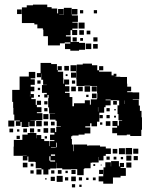

<svg xmlns="http://www.w3.org/2000/svg" viewBox="-20 -797 663 833"><path d="M99 -101H79V-121H96V-122H79V-121H39V-161H40V-190H77V-213H100V-220H138V-197H139V-211H159V-194H172V-185H193V-163H195V-185H216V-189H197V-213H216V-221H199V-241H219V-224H224V-246H244V-248H226V-273H221V-278H196V-304H219V-305H193V-331H189V-371H191V-385H186V-374H172V-388H183V-394H162V-428H183V-429H167V-451H159V-478H158V-462H140V-480H156V-524H202V-519H227V-493H230V-510H248V-492H231V-486H254V-457H255V-434H258V-452H280V-430H262V-423H281V-399H262V-394H282V-376H294V-336H301V-349H348V-362H370V-343H374V-366H400V-370H402V-393H401V-424H372V-425H346V-424H312V-453H311V-488H286V-514H312V-489H313V-517H339V-521H379V-514H402V-492H410V-510H428V-492H410V-486H434H464V-470H473V-477H485V-465H478V-464H502V-463H531V-434H532V-421H549V-401H532V-397H555V-396H584V-366H556V-364H582V-339H587V-316H594V-288H596V-234H593V-207H545V-213H530V-210H488V-219H467V-243H488V-250H468V-272H490V-252H496V-274H510V-276H494V-302H490V-340H497V-361H489V-362H460V-340H438V-332H432V-308H411V-269H401V-249H377V-262H371V-249H350V-244H372V-218H347V-213H321V-209H294V-206H289V-194H292V-170H298V-141H300V-170H358V-165H364V-166H414V-161H439V-153H461V-129H439V-121H414H429V-101H409V-116H408V-92H379V-91H373V-67H346V-64H343V-37H315V-63H288V-62H250V-67H225V-91H224V-66H198V-62H160V-67H135V-94H132V-95H103V-118H99ZM279 -491H259V-511H279ZM69 -251H49V-271H66V-274H42V-300H38V-329H37V-355H33V-407H65V-417V-465H105V-485H133V-457H113V-453H131V-429H113V-421H129V-401H113V-389H127V-373H116V-367H135V-342H140V-332H160V-310H140V-306H164V-276H136V-274H112V-273H131V-249H107V-268H104V-246H74V-268H69ZM310 -460H288V-482H310ZM273 -467H265V-475H273ZM306 -434H292V-448H306ZM156 -434H142V-448H156ZM371 -399H347V-423H371ZM400 -400H378V-422H400ZM339 -401H319V-421H339ZM309 -401H289V-421H309ZM154 -406H144V-416H154ZM399 -371H379V-391H399ZM111 -378V-387H110V-378ZM364 -376H354V-386H364ZM153 -377H145V-385H153ZM438 -362H460V-365H438ZM522 -346V-361H521V-346ZM158 -342H140V-360H158ZM487 -343H471V-359H487ZM186 -344H172V-358H186ZM406 -313V-332H405V-313ZM456 -314H442V-328H456ZM186 -314H172V-328H186ZM482 -318H476V-324H482ZM190 -280H168V-302H190ZM456 -284H442V-298H456ZM426 -284H412V-298H426ZM483 -287H475V-295H483ZM42 -248H16V-274H42ZM161 -249H137V-273H161ZM459 -251H439V-271H459ZM188 -252H170V-270H188ZM217 -253H201V-269H217ZM424 -256H414V-266H424ZM189 -221H169V-241H189ZM128 -222H110V-240H128ZM37 -223H21V-239H37ZM97 -223H81V-239H97ZM155 -225H143V-237H155ZM64 -226H54V-236H64ZM66 -194H52V-208H66ZM184 -196H174V-206H184ZM226 -158V-178H223V-158ZM201 -155H222V-157H201ZM553 -127H525V-155H553ZM522 -128H496V-154H522ZM580 -130H558V-152H580ZM489 -131H469V-151H489ZM219 -101H199V-119H194V-100H198V-96H219V-127H201V-121H219ZM550 -100H528V-122H550ZM578 -102H560V-120H578ZM456 -104H442V-118H456ZM485 -105H473V-117H485ZM514 -106H504V-116H514ZM470 0H428V-10H408V-32H428V-42H410V-60H428V-42H429V-71H437V-93H461V-75H462V-98H496V-75H500V-90H518V-72H503V-68H526V-34H503V-27H470ZM550 -70H528V-92H550ZM99 -71H79V-91H99ZM125 -75H113V-87H125ZM393 -77H385V-85H393ZM421 -79H417V-83H421ZM190 -40H168V-62H190ZM160 -40H138V-62H160ZM308 -42H290V-60H308ZM247 -43H231V-59H247ZM126 -44H112V-58H126ZM216 -44H202V-58H216ZM274 -46H264V-56H274ZM252 -8H226V-34H252ZM309 -11H289V-31H309ZM218 -12H200V-30H218ZM276 -14H262V-28H276ZM336 -14H322V-28H336ZM395 -15H383V-27H395ZM364 -16H354V-26H364ZM182 -18H176V-24H182ZM306 16H292V2H306ZM334 14H324V4H334ZM240 -600H188V-640H168V-668H166V-674H142V-691H129V-697H105H75V-735V-765H96V-774H123V-777H185V-766H204V-760H228V-739H232V-758H256V-734H237V-733H256V-734H257V-763H291V-734H292V-730H318V-702H294V-699H317V-673H294V-667H315V-645H293V-666H286V-644H266V-639H287V-615H323V-611H349V-581H323V-577H285V-584H262V-608H285V-613H261V-609H240ZM316 -734H292V-758H316ZM74 -736H54V-756H74ZM341 -739H327V-753H341ZM401 -739H387V-753H401ZM347 -673H321V-699H347ZM344 -646H324V-666H344ZM372 -648H356V-664H372ZM313 -617H295V-635H313ZM403 -617H385V-635H403ZM340 -620H328V-632H340ZM376 -584H352V-608H376ZM404 -586H384V-606H404Z"/></svg>

Font: Rubik Storm
Style: Regular
Weight: 400
Designer: Hubert and Fischer, NaN
Foundry: Hubert and Fischer, NaN
Version: Version 2.201